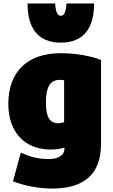

<svg xmlns="http://www.w3.org/2000/svg" viewBox="-20 -865 653 1108"><path d="M272 -2C314 -2 343 -10 352 -13V-6C352 27 320 53 262 53C196 53 150 38 100 16L55 181C116 206 201 223 282 223C457 223 563 147 563 -34V-519C507 -542 415 -558 331 -558C134 -558 28 -447 28 -266C28 -100 125 -2 272 -2ZM139 -845C139 -704 198 -619 331 -619C464 -619 523 -704 523 -845H364C360 -789 347 -774 331 -774C315 -774 302 -789 298 -845ZM245 -274C245 -362 269 -404 324 -404C336 -404 343 -404 350 -402V-160C340 -156 329 -154 316 -154C267 -154 245 -189 245 -274Z"/></svg>

Font: Repo ExtraBlack
Style: Regular
Weight: 400
Designer: Stefan Peev
Foundry: Context Ltd
Version: Version 001.502